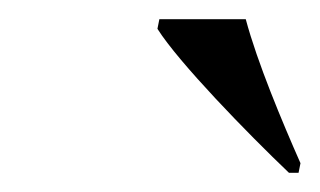

<svg xmlns="http://www.w3.org/2000/svg" viewBox="-20 -786 333 200"><path d="M281 -606H291L293 -616C274 -659 248 -721 236 -766H146L144 -756C166 -721 238 -647 281 -606Z"/></svg>

Font: Noto Serif Display
Style: Italic
Weight: 400
Italic angle: -12°
Designer: Monotype Design Team
Foundry: Monotype Imaging Inc.
Version: Version 2.009